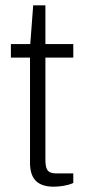

<svg xmlns="http://www.w3.org/2000/svg" viewBox="-20 -692 322 723"><path d="M182 11C204 11 235 7 256 -3V-39H193C156 -39 151 -56 151 -94V-475H256V-526H151V-672H105L94 -526H21V-475H93V-80C93 -26 114 11 182 11Z"/></svg>

Font: Archivo ExtraLight
Style: Regular
Weight: 200
Designer: Hector Gatti
Foundry: Omnibus-Type
Version: Version 2.001